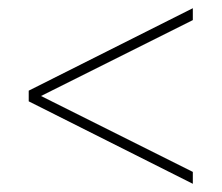

<svg xmlns="http://www.w3.org/2000/svg" viewBox="-20 -555 540 468"><path d="M50 -308V-334L450 -535V-506L80 -321L450 -136V-107Z"/></svg>

Font: Noto Sans Gurmukhi UI SemiCondensed Thin
Style: Regular
Weight: 100
Width: 4
Designer: Jelle Bosma - Monotype Design Team
Foundry: Monotype Imaging Inc.
Version: Version 2.004; ttfautohint (v1.8.4.7-5d5b)